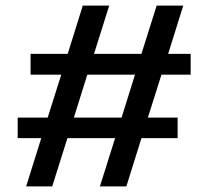

<svg xmlns="http://www.w3.org/2000/svg" viewBox="-20 -664 742 684"><path d="M73.2 0 127 -171.9H43V-245.1H149.9L198.2 -397.9H88.9V-472.2H221.2L274.9 -644H369.1L314.9 -472.2H483.9L538.1 -644H632.8L579.1 -472.2H659.2V-397.9H555.2L506.8 -245.1H612.8V-171.9H483.9L430.2 0H335.9L390.1 -171.9H220.2L166 0ZM243.2 -245.1H413.1L460.9 -397.9H291Z"/></svg>

Font: Kanit
Style: Regular
Weight: 400
Designer: Katatrad Team
Foundry: CadsonDemak
Version: Version 1.000;PS 001.000;hotconv 1.0.88;makeotf.lib2.5.64775